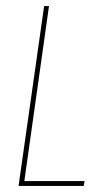

<svg xmlns="http://www.w3.org/2000/svg" viewBox="-20 -611 333 631"><path d="M41 0 125 -591H141L60 -16H258L255 0Z"/></svg>

Font: Alumni Sans Pinstripe
Style: Italic
Weight: 400
Italic angle: -8°
Designer: Robert E. Leuschke
Foundry: Robert E. Leuschke
Version: Version 1.010; ttfautohint (v1.8.4.7-5d5b)